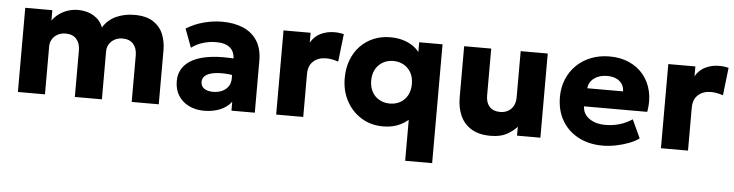

<svg xmlns="http://www.w3.org/2000/svg" viewBox="-46 -739 4431 1159"><g transform="rotate(5 2170.0 -160.0)"><path d="M68 0V-510H232V-447Q250.5 -473 275.5 -490.2Q300.5 -507.5 329 -516.2Q357.5 -525 386.5 -525Q442.5 -525 483.2 -499.8Q524 -474.5 539 -432Q569 -480.5 619.5 -502.8Q670 -525 727 -525Q801 -525 843.5 -496.8Q886 -468.5 903.8 -423.8Q921.5 -379 921.5 -329V0H757.5V-282Q757.5 -325 735 -350.8Q712.5 -376.5 669.5 -376.5Q642.5 -376.5 621.5 -365Q600.5 -353.5 588.8 -334.2Q577 -315 577 -291V0H413V-282Q413 -325 390.2 -350.8Q367.5 -376.5 325 -376.5Q297.5 -376.5 276.5 -365Q255.5 -353.5 243.8 -334.2Q232 -315 232 -291V0Z M1196.5 15Q1145.5 15 1105 -4.8Q1064.5 -24.5 1041 -61.2Q1017.5 -98 1017.5 -149.5Q1017.5 -193.5 1039.2 -227.5Q1061 -261.5 1105 -283.5Q1149 -305.5 1215.8 -313.2Q1282.5 -321 1372 -313L1373.5 -211Q1326 -219.5 1287.8 -219.8Q1249.5 -220 1222.8 -213.2Q1196 -206.5 1181.5 -192.5Q1167 -178.5 1167 -158Q1167 -131.5 1187.2 -117.5Q1207.5 -103.5 1241.5 -103.5Q1271 -103.5 1294.8 -114Q1318.5 -124.5 1332.8 -144.8Q1347 -165 1347 -194.5V-311Q1347 -338.5 1335.5 -359.5Q1324 -380.5 1299.2 -392.2Q1274.5 -404 1233.5 -404Q1194 -404 1155 -392.2Q1116 -380.5 1085 -357L1043 -469.5Q1092.5 -500.5 1149 -515.2Q1205.5 -530 1260 -530Q1332 -530 1386.8 -507Q1441.5 -484 1472.5 -436Q1503.5 -388 1503.5 -313V0H1362V-54Q1337.5 -21 1294.5 -3Q1251.5 15 1196.5 15Z M1633 0V-510H1797V-450.5Q1820 -490 1858 -508Q1896 -526 1940.5 -526Q1957.5 -526 1971 -524Q1984.5 -522 1997.5 -519.5L1978 -351Q1961 -357 1942 -360.8Q1923 -364.5 1904 -364.5Q1857.5 -364.5 1827.2 -337.8Q1797 -311 1797 -259.5V0Z M2433 210V-114.5L2470 -77Q2435 -31.5 2388 -8.2Q2341 15 2282.5 15Q2207.5 15 2149.5 -20.8Q2091.5 -56.5 2058.8 -117.8Q2026 -179 2026 -255Q2026 -316 2045 -365.8Q2064 -415.5 2098.2 -451Q2132.5 -486.5 2178.8 -505.8Q2225 -525 2279.5 -525Q2328 -525 2367.5 -511.2Q2407 -497.5 2434.8 -472.5Q2462.5 -447.5 2477.5 -415L2455 -378V-510H2596.5V210ZM2310 -126Q2345.5 -126 2373.5 -141.8Q2401.5 -157.5 2417.2 -186.5Q2433 -215.5 2433 -255Q2433 -295 2417 -323.8Q2401 -352.5 2373 -368.2Q2345 -384 2310 -384Q2275 -384 2247 -368.2Q2219 -352.5 2202.8 -323.8Q2186.5 -295 2186.5 -255Q2186.5 -215.5 2202.5 -186.5Q2218.5 -157.5 2246.5 -141.8Q2274.5 -126 2310 -126Z M2932.5 15Q2863 15 2817.5 -12.2Q2772 -39.5 2749.8 -87.8Q2727.5 -136 2727.5 -200V-510H2891.5V-224.5Q2891.5 -182.5 2913.8 -158Q2936 -133.5 2978.5 -133.5Q3006 -133.5 3026.8 -145.8Q3047.5 -158 3058.8 -179.5Q3070 -201 3070 -229.5V-510H3234V0H3092.5V-54Q3068 -26.5 3030.5 -5.8Q2993 15 2932.5 15Z M3612 15Q3528 15 3464.5 -18.8Q3401 -52.5 3365.5 -113.2Q3330 -174 3330 -255.5Q3330 -314.5 3350.8 -364Q3371.5 -413.5 3408.8 -449.5Q3446 -485.5 3496.8 -505.2Q3547.5 -525 3608.5 -525Q3675.5 -525 3728 -501.2Q3780.5 -477.5 3814.8 -435.2Q3849 -393 3862 -335.8Q3875 -278.5 3863 -211.5H3480Q3480.5 -181.5 3498 -159Q3515.5 -136.5 3546 -123.8Q3576.5 -111 3617 -111Q3662 -111 3702.5 -122.8Q3743 -134.5 3780 -159L3831.5 -48Q3808 -30 3770.8 -15.8Q3733.5 -1.5 3691.8 6.8Q3650 15 3612 15ZM3490 -322H3707Q3706 -360.5 3678.5 -383.5Q3651 -406.5 3604 -406.5Q3556.5 -406.5 3525.2 -383.5Q3494 -360.5 3490 -322Z M3964.5 0V-510H4128.5V-450.5Q4151.5 -490 4189.5 -508Q4227.5 -526 4272 -526Q4289 -526 4302.5 -524Q4316 -522 4329 -519.5L4309.5 -351Q4292.5 -357 4273.5 -360.8Q4254.5 -364.5 4235.5 -364.5Q4189 -364.5 4158.8 -337.8Q4128.5 -311 4128.5 -259.5V0Z"/></g></svg>

Font: Geologica Thin Roman
Style: Bold
Weight: 700
Version: Version 1.010;gftools[0.9.28]